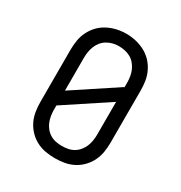

<svg xmlns="http://www.w3.org/2000/svg" viewBox="-176 -873 951 1008"><g transform="rotate(30 300.0 -369.0)"><path d="M300 8Q271 8 242.5 3Q214 -2 188 -15.5Q162 -29 141.5 -50.5Q121 -72 108.5 -98Q96 -124 91.5 -152.5Q87 -181 87 -210V-525Q87 -554 91.5 -582.5Q96 -611 109 -637.5Q122 -664 142 -685Q162 -706 188 -719.5Q214 -733 242.5 -739.5Q271 -746 300 -746Q329 -746 357.5 -739.5Q386 -733 412 -719.5Q438 -706 458 -685Q478 -664 491 -637.5Q504 -611 508.5 -582.5Q513 -554 513 -525V-210Q513 -181 508.5 -152.5Q504 -124 491.5 -98Q479 -72 458.5 -50.5Q438 -29 412 -15.5Q386 -2 357.5 3Q329 8 300 8ZM169 -326 431 -499V-525Q431 -544 428 -562.5Q425 -581 417.5 -598Q410 -615 398 -629.5Q386 -644 370 -653Q354 -662 335.5 -666Q317 -670 298 -670Q280 -670 262 -665.5Q244 -661 228 -651.5Q212 -642 200.5 -628Q189 -614 182 -597Q175 -580 172 -561.5Q169 -543 169 -525ZM300 -66Q318 -66 336.5 -69.5Q355 -73 371 -82.5Q387 -92 399 -106.5Q411 -121 418 -138Q425 -155 428 -173.5Q431 -192 431 -210V-409L169 -236V-210Q169 -192 172 -173.5Q175 -155 182 -138Q189 -121 201 -106.5Q213 -92 229 -82.5Q245 -73 263.5 -69.5Q282 -66 300 -66Z"/></g></svg>

Font: Iosevka Slab Extended
Style: Regular
Weight: 400
Width: 7
Monospace: yes
Designer: Belleve Invis
Foundry: Belleve Invis
Version: Version 11.1.1; ttfautohint (v1.8.3)